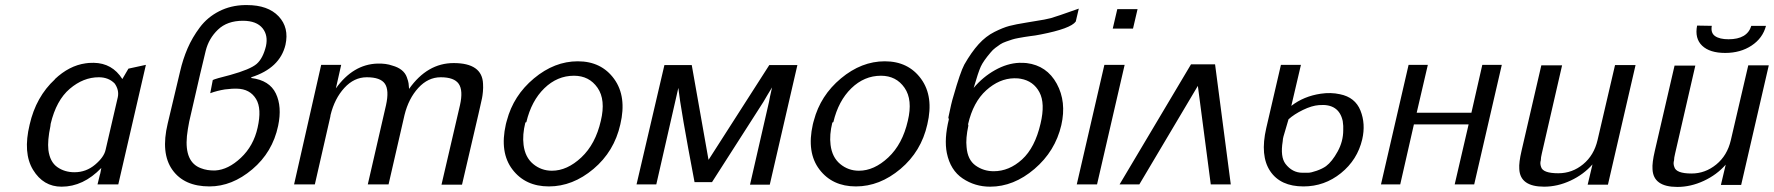

<svg xmlns="http://www.w3.org/2000/svg" viewBox="-20 -728 7003 758"><path d="M97 -236Q122 -346 197 -415H196Q253 -469 318 -478Q328 -480 350 -480Q423 -479 463 -416L487 -457L556 -472L447 0H365L374 -37Q376 -42 377 -49L380 -65Q309 9 223 9Q151 9 110.5 -57.5Q70 -124 97 -236ZM180 -239Q179 -235 179 -230Q167 -173 171 -136Q177 -89 206 -68.5Q235 -48 274 -48Q320 -48 355.5 -78Q391 -108 397 -137L445 -344Q451 -372 433 -398Q409 -423 370 -423Q309 -423 255.5 -377.5Q202 -332 180 -239Z M642 -240 691 -446Q702 -494 720.5 -537Q739 -580 769 -620Q799 -660 845 -683.5Q891 -707 947 -708H955Q1038 -708 1080 -663.5Q1122 -619 1107 -551Q1085 -459 972 -423V-420Q1044 -411 1069 -359Q1094 -307 1078 -231Q1056 -127 976 -59.5Q896 8 807 8Q707 8 660.5 -57.5Q614 -123 642 -240ZM810 -360 820 -412Q829 -417 889 -432Q968 -454 993 -475.5Q1018 -497 1030 -546Q1039 -588 1017 -616Q993 -646 939 -646Q877 -646 840.5 -611Q804 -576 792 -527L770 -435L727 -248Q721 -218 718 -191Q708 -88 773 -64Q798 -54 830 -55Q881 -58 931 -105Q981 -152 997 -224Q1014 -299 991 -337Q967 -377 915 -378Q902 -379 868 -375Q837 -370 810 -360Z M1141 0 1248 -472H1327L1306 -379Q1374 -474 1470 -477Q1504 -478 1529 -469Q1551 -463 1565.5 -451.5Q1580 -440 1586 -423.5Q1592 -407 1593 -399Q1594 -391 1595 -377Q1667 -479 1771 -479Q1884 -479 1887 -397Q1888 -382 1886.5 -366Q1885 -350 1883 -340.5Q1881 -331 1876 -309Q1871 -287 1869 -278L1804 1H1723L1796 -313Q1809 -371 1791 -397Q1773 -423 1720 -423Q1670 -423 1631.5 -381Q1593 -339 1577 -274L1514 0H1432L1504 -313Q1517 -372 1499.5 -397.5Q1482 -423 1428 -423Q1378 -423 1339.5 -381Q1301 -339 1285 -274Q1284 -271 1284 -267L1223 0Z M1977 -237Q1978 -240 1979 -245Q1980 -250 1981 -252Q2007 -351 2088 -418.5Q2169 -486 2261 -486Q2354 -486 2404.5 -416.5Q2455 -347 2429 -237Q2405 -130 2323 -61Q2241 8 2147 8Q2054 8 2003 -59Q1952 -126 1977 -237ZM2058 -246 2054 -244Q2042 -196 2047 -156Q2053 -107 2085 -80.5Q2117 -54 2159 -54Q2219 -54 2275 -106.5Q2331 -159 2352 -251Q2372 -334 2339 -381.5Q2306 -429 2246 -429Q2180 -429 2129 -379.5Q2078 -330 2058 -246Z M2493 0 2603 -471H2711L2777 -98H2778L3017 -471H3128L3019 1H2941L3016 -326Q3020 -345 3020 -347L3028 -383Q3022 -374 3011 -355Q3000 -336 2994 -326L2791 -9H2722Q2667 -298 2658 -381L2571 0Z M3189 -237Q3190 -240 3191 -245Q3192 -250 3193 -252Q3219 -351 3300 -418.5Q3381 -486 3473 -486Q3566 -486 3616.5 -416.5Q3667 -347 3641 -237Q3617 -130 3535 -61Q3453 8 3359 8Q3266 8 3215 -59Q3164 -126 3189 -237ZM3270 -246 3266 -244Q3254 -196 3259 -156Q3265 -107 3297 -80.5Q3329 -54 3371 -54Q3431 -54 3487 -106.5Q3543 -159 3564 -251Q3584 -334 3551 -381.5Q3518 -429 3458 -429Q3392 -429 3341 -379.5Q3290 -330 3270 -246Z M3726 -257 3724 -264Q3736 -323 3744 -348Q3771 -443 3787 -473Q3815 -522 3843.5 -553.5Q3872 -585 3906 -602Q3940 -619 3964.5 -625.5Q3989 -632 4033 -639L4063 -644Q4109 -651 4129 -656.5Q4149 -662 4239 -694L4227 -643Q4207 -615 4089 -592L4067 -588Q4065 -588 4048 -585.5Q4031 -583 4024.5 -582Q4018 -581 4001.5 -578Q3985 -575 3976 -572Q3967 -569 3952.5 -564Q3938 -559 3929 -553Q3920 -547 3909.5 -539Q3899 -531 3891 -521Q3862 -487 3852 -465Q3842 -443 3824 -381Q3860 -424 3908 -451Q3956 -478 4004 -480Q4024 -480 4033 -479Q4113 -469 4152 -397.5Q4191 -326 4170 -234Q4146 -131 4064 -61Q3982 9 3889 9Q3829 9 3780.5 -23.5Q3732 -56 3718 -124Q3707 -179 3726 -257ZM3802 -238Q3802 -236 3802.5 -234.5Q3803 -233 3803 -232Q3792 -181 3796 -147Q3800 -97 3831.5 -74.5Q3863 -52 3903 -52Q3964 -52 4015 -98.5Q4066 -145 4088 -240Q4107 -320 4083.5 -364Q4060 -408 4010 -417Q4002 -419 3984 -419Q3925 -418 3873.5 -371.5Q3822 -325 3802 -238Z M4373 -615 4391 -692H4471L4453 -615ZM4231 0 4340 -472H4420L4311 0Z M4839 0H4760L4709 -389L4478 0H4400L4682 -474H4777Z M4979 -222 5037 -472H5116L5078 -310Q5127 -348 5194 -358Q5234 -364 5270 -356Q5330 -344 5351 -291.5Q5372 -239 5358 -178Q5339 -97 5274 -44.5Q5209 8 5126 8Q5035 8 4994.5 -52.5Q4954 -113 4979 -222ZM5067 -257 5047 -189Q5046 -186 5045 -180Q5044 -174 5044 -170Q5034 -109 5055 -81Q5082 -46 5122 -46H5144Q5156 -46 5178.5 -54Q5201 -62 5215 -72Q5239 -90 5261 -130Q5283 -170 5283 -214Q5284 -230 5281 -250Q5266 -320 5187 -313Q5159 -311 5124 -294Q5089 -277 5067 -257Z M5432 0 5541 -472H5617L5573 -283H5789L5832 -472H5909L5800 0H5723L5778 -237H5562L5508 0Z M5987 -133 6065 -470H6147L6067 -122Q6063 -106 6063 -95Q6059 -83 6064 -69Q6071 -44 6132 -44Q6187 -44 6230 -79.5Q6273 -115 6287 -175L6356 -471H6437L6328 1H6248L6267 -79Q6232 -39 6180.5 -15Q6129 9 6076 9Q5981 9 5978 -61Q5976 -86 5987 -133Z M6680 -627Q6690 -627 6709 -626.5Q6728 -626 6738 -626Q6733 -598 6751 -585.5Q6769 -573 6804 -573Q6878 -573 6894 -626H6952Q6939 -577 6895 -548Q6851 -519 6791 -519Q6730 -519 6700 -547.5Q6670 -576 6680 -627ZM6513 -132 6591 -469H6673L6593 -121Q6589 -105 6589 -95Q6585 -82 6590 -69Q6597 -43 6658 -43Q6712 -43 6755.5 -78.5Q6799 -114 6813 -174L6882 -470H6963L6854 2H6774L6793 -78Q6758 -38 6706.5 -14Q6655 10 6602 10Q6507 10 6504 -60Q6502 -85 6513 -132Z"/></svg>

Font: Coval
Style: Light Italic
Weight: 300
Foundry: Context Ltd
Version: Version 001.000